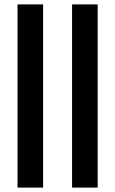

<svg xmlns="http://www.w3.org/2000/svg" viewBox="-20 -851 522 871"><path d="M59.5 0V-831H175.5V0ZM307 0V-831H423V0Z"/></svg>

Font: Merriweather 60pt SemiBold
Style: Regular
Weight: 600
Version: Version 2.100